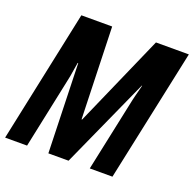

<svg xmlns="http://www.w3.org/2000/svg" viewBox="-128 -843 981 972"><g transform="rotate(20 363.0 -357.0)"><path d="M-2 0 148.9 -713.9H314.9L330.1 -219.2H333L550.8 -713.9H728L576.2 0H454.1L539.1 -400.9Q542 -414.6 545.7 -428.2Q549.3 -441.9 553 -455.8Q556.6 -469.7 560.1 -483.9H558.1L339.8 0H231L216.8 -481H213.9Q210.4 -460.4 207.5 -441.9Q204.6 -423.3 201.7 -406.2Q198.7 -389.2 194.8 -373L116.2 0Z"/></g></svg>

Font: Open Sans Condensed
Style: Italic
Weight: 400
Width: 3
Italic angle: -12°
Designer: Monotype Design Team
Foundry: Monotype Imaging Inc.
Version: Version 3.000